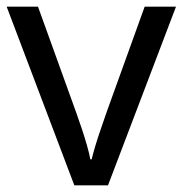

<svg xmlns="http://www.w3.org/2000/svg" viewBox="-20 -556 548 576"><path d="M203 0 0 -536H94L208 -220Q216 -198 225 -171Q234 -144 241 -119.5Q248 -95 251 -78H255Q259 -95 266.5 -120Q274 -145 283.5 -172Q293 -199 300 -220L414 -536H508L304 0Z"/></svg>

Font: lkannada15
Style: Book
Weight: 400
Designer: Jelle Bosma - Monotype Design Team
Foundry: Monotype Imaging Inc.
Version: Version 2.003